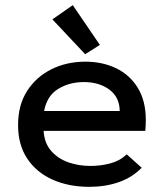

<svg xmlns="http://www.w3.org/2000/svg" viewBox="-20 -713 640 744"><path d="M326 11Q246 11 183.5 -17Q121 -45 85.5 -98.5Q50 -152 50 -228Q50 -306 85 -360.5Q120 -415 179 -444.5Q238 -474 311 -474Q377 -474 430 -448.5Q483 -423 514 -372.5Q545 -322 545 -248Q545 -227 543 -206H149Q152 -158 178.5 -128Q205 -98 245 -84Q285 -70 330 -70Q371 -70 408 -80Q445 -90 471 -115L529 -63Q492 -25 440 -7Q388 11 326 11ZM151 -283H444Q443 -337 403.5 -366Q364 -395 305 -395Q249 -395 205.5 -368.5Q162 -342 151 -283ZM310 -503 183 -638 262 -693 367 -539Z"/></svg>

Font: Inconsolata Expanded SemiBold
Style: Regular
Weight: 600
Width: 7
Monospace: yes
Designer: Raph Levien, Cyreal, Brenton Simpson
Foundry: Raph Levien, Cyreal, Google
Version: Version 3.001; ttfautohint (v1.8.2.53-6de2)